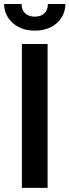

<svg xmlns="http://www.w3.org/2000/svg" viewBox="-38 -914 338 934"><path d="M68.5 0V-700H193.5V0ZM131 -765Q85 -765 51.8 -782.8Q18.5 -800.5 0.2 -829.8Q-18 -859 -18 -894.5H67Q67 -865 84.5 -849Q102 -833 131 -833Q160.5 -833 177.8 -849Q195 -865 195 -894.5H280Q280 -859 262.2 -829.8Q244.5 -800.5 211 -782.8Q177.5 -765 131 -765Z"/></svg>

Font: Cabin
Style: Bold
Weight: 700
Width: 4
Designer: Pablo Impallari
Foundry: Pablo Impallari. http://www.impallari.com Igino Marini. http://www.ikern.com
Version: Version 3.001